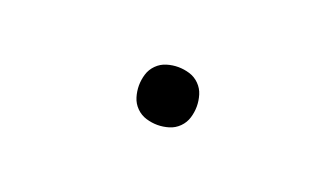

<svg xmlns="http://www.w3.org/2000/svg" viewBox="-28 -499 556 318"><g transform="rotate(20 250.0 -340.0)"><path d="M250 -289Q240 -289 230 -292Q220 -295 212.5 -302.5Q205 -310 202 -320Q199 -330 199 -340Q199 -350 202 -360Q205 -370 212.5 -377.5Q220 -385 230 -388Q240 -391 250 -391Q260 -391 270 -388Q280 -385 287.5 -377.5Q295 -370 298 -360Q301 -350 301 -340Q301 -330 298 -320Q295 -310 287.5 -302.5Q280 -295 270 -292Q260 -289 250 -289Z"/></g></svg>

Font: Iosevka SS18 Extralight
Style: Regular
Weight: 200
Monospace: yes
Designer: Belleve Invis
Foundry: Belleve Invis
Version: Version 25.1.1; ttfautohint (v1.8.4)